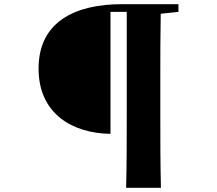

<svg xmlns="http://www.w3.org/2000/svg" viewBox="-20 -772 1040 921"><path d="M836 -715V-752H566C339 -752 165 -667 165 -443C165 -224 331 -132 510 -130V-715H588V-227C588 -107 588 12 585 129H752C749 11 749 -109 749 -228V-396C749 -501 749 -604 751 -706Z"/></svg>

Font: Noto Serif KR Black
Style: Regular
Weight: 900
Version: Version 1.001;PS 1.001;hotconv 16.6.54;makeotf.lib2.5.65590